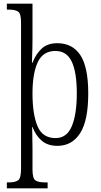

<svg xmlns="http://www.w3.org/2000/svg" viewBox="-20 -780 547 1040"><path d="M17 240V208H27Q64 208 79 196Q94 184 94 134V-657Q94 -705 79 -716.5Q64 -728 27 -728H17V-760H156V-568Q156 -547 155.5 -521Q155 -495 154 -473Q153 -451 153 -440H156Q174 -487 205.5 -516.5Q237 -546 290 -546Q373 -546 415.5 -481Q458 -416 458 -274Q458 -127 414 -58.5Q370 10 291 10Q239 10 206.5 -17.5Q174 -45 156 -92H154Q154 -82 155 -47.5Q156 -13 156 25V137Q156 185 171 196.5Q186 208 224 208H238V240ZM281 -32Q342 -32 369 -96.5Q396 -161 396 -275Q396 -389 368.5 -446.5Q341 -504 280 -504Q213 -504 184.5 -443Q156 -382 156 -274Q156 -162 183 -97Q210 -32 281 -32Z"/></svg>

Font: Noto Serif Condensed Light
Style: Regular
Weight: 300
Width: 3
Designer: Monotype Design Team
Foundry: Monotype Imaging Inc.
Version: Version 2.013